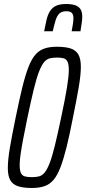

<svg xmlns="http://www.w3.org/2000/svg" viewBox="-20 -929 430 957"><path d="M139 8Q97 8 70.5 -0.5Q44 -9 31.5 -30.5Q19 -52 19 -91Q19 -132 29.5 -194Q40 -256 58 -343Q76 -431 91 -492.5Q106 -554 121.5 -594Q137 -634 156 -656Q175 -678 201 -687Q227 -696 263 -696Q306 -696 332 -687.5Q358 -679 370.5 -657.5Q383 -636 383 -596Q383 -556 372.5 -494.5Q362 -433 344 -345Q327 -257 312 -196.5Q297 -136 281.5 -95.5Q266 -55 247 -32.5Q228 -10 201.5 -1Q175 8 139 8ZM139 -46Q160 -46 175 -50Q190 -54 202.5 -69Q215 -84 227.5 -116Q240 -148 253.5 -203.5Q267 -259 285 -344Q305 -438 314 -494Q323 -550 323 -580Q323 -608 316.5 -621.5Q310 -635 297 -638.5Q284 -642 265 -642Q243 -642 227.5 -638Q212 -634 199.5 -619Q187 -604 174.5 -572Q162 -540 148.5 -484.5Q135 -429 117 -344Q104 -281 95.5 -236Q87 -191 82.5 -159.5Q78 -128 78 -107Q78 -79 84.5 -66Q91 -53 105 -49.5Q119 -46 139 -46ZM200 -773Q206 -803 211.5 -828Q217 -853 228 -871.5Q239 -890 258 -899.5Q277 -909 309 -909Q341 -909 358.5 -901.5Q376 -894 383 -880Q390 -866 390 -846Q390 -831 387 -812.5Q384 -794 381 -773H337Q341 -793 343.5 -809.5Q346 -826 346 -839Q346 -855 338.5 -864Q331 -873 311 -873Q288 -873 276 -861.5Q264 -850 257 -827.5Q250 -805 243 -773Z"/></svg>

Font: Saira UltraCondensed
Style: Italic
Weight: 400
Width: 1
Italic angle: -12°
Designer: Hector Gatti with collaboration of the Omnibus-Type team
Foundry: Omnibus-Type
Version: Version 1.101